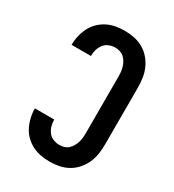

<svg xmlns="http://www.w3.org/2000/svg" viewBox="-182 -845 863 955"><g transform="rotate(30 250.0 -367.5)"><path d="M253 8Q227 8 201.5 3.5Q176 -1 153 -12.5Q130 -24 111 -42.5Q92 -61 80.5 -84Q69 -107 63 -132.5Q57 -158 57 -184Q57 -184 57 -184Q57 -184 57 -185H168Q168 -184 168 -184Q168 -184 168 -184Q168 -166 173 -148.5Q178 -131 189 -116.5Q200 -102 217.5 -95Q235 -88 253 -88Q266 -88 279.5 -92Q293 -96 303 -105Q313 -114 320 -126Q327 -138 331 -151Q335 -164 336.5 -177.5Q338 -191 338 -205V-530Q338 -544 336.5 -557.5Q335 -571 331 -584Q327 -597 320 -609Q313 -621 303 -630Q293 -639 279.5 -643Q266 -647 253 -647Q235 -647 217.5 -640Q200 -633 189 -618.5Q178 -604 173 -586.5Q168 -569 168 -551Q168 -551 168 -551Q168 -551 168 -550H57Q57 -551 57 -551Q57 -551 57 -551Q57 -577 63 -602.5Q69 -628 80.5 -651Q92 -674 111 -692.5Q130 -711 153 -722.5Q176 -734 201.5 -738.5Q227 -743 253 -743Q280 -743 307 -737.5Q334 -732 358 -718.5Q382 -705 400.5 -683.5Q419 -662 430 -637Q441 -612 445 -584.5Q449 -557 449 -530V-205Q449 -178 445 -150.5Q441 -123 430 -98Q419 -73 400.5 -51.5Q382 -30 358 -16.5Q334 -3 307 2.5Q280 8 253 8Z"/></g></svg>

Font: Zed Mono
Style: Bold
Weight: 700
Monospace: yes
Designer: Belleve Invis
Foundry: Belleve Invis
Version: Version 1.0.0; ttfautohint (v1.8.4)